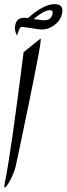

<svg xmlns="http://www.w3.org/2000/svg" viewBox="-22 -917 313 902"><path d="M223.6 -846.7Q224.6 -848.6 225.1 -852.5Q229 -869.1 212.4 -869.1Q185.5 -869.1 135.7 -827.6L171.9 -822.8Q175.8 -822.3 178.5 -822Q181.2 -821.8 184.6 -821.8Q215.8 -821.8 223.6 -846.7ZM265.6 -840.8Q261.7 -828.1 252.4 -816.9Q243.2 -805.7 231 -797.1Q218.8 -788.6 203.9 -783.4Q189 -778.3 173.8 -778.3Q171.4 -778.3 168.5 -778.6Q165.5 -778.8 162.6 -779.3L84.5 -790.5H82.5Q77.1 -790.5 74 -787.8Q70.8 -785.2 68.6 -780Q66.4 -774.9 64 -767.3Q61.5 -759.8 57.6 -750Q44.4 -775.4 49.3 -798.3Q53.2 -816.4 63.2 -825Q73.2 -833.5 92.8 -833.5Q100.6 -833.5 109.4 -832Q182.6 -897.5 234.4 -897.5Q278.8 -897.5 269.5 -854Q269 -851.1 268.1 -847.9Q267.1 -844.7 265.6 -840.8ZM52.2 -137.7Q48.8 -122.1 41.5 -104Q34.2 -85.9 26.1 -70.8Q18.1 -55.7 10.7 -45.7Q3.4 -35.6 0 -35.6Q-3.9 -35.6 1.5 -63Q27.8 -188 88.9 -671.9L157.2 -727.1Q165.5 -733.9 168.9 -734.9Q170.9 -734.9 167.5 -711.2Q164.1 -687.5 156.2 -646Q148.4 -604.5 137.2 -547.9Q126 -491.2 112.3 -424.8Q98.6 -358.4 83.3 -285.2Q67.9 -211.9 52.2 -137.7Z"/></svg>

Font: XB Kayhan
Style: Italic
Weight: 400
Italic angle: -12°
Designer: Behnam
Foundry: Irmug
Version: Version 7.300 2009